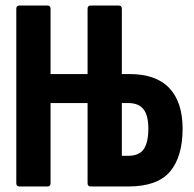

<svg xmlns="http://www.w3.org/2000/svg" viewBox="-20 -675 702 695"><path d="M50 0Q39 0 39 -12V-643Q39 -655 50 -655H152Q163 -655 163 -643V-407H297V-643Q297 -655 308 -655H410Q421 -655 421 -643V-407H448Q545 -407 593 -356Q641 -305 641 -209Q641 -108 595.5 -54Q550 0 444 0H308Q297 0 297 -12V-302H163V-12Q163 0 152 0ZM421 -111H444Q484 -111 500.5 -135.5Q517 -160 517 -209Q517 -257 499.5 -279.5Q482 -302 444 -302H421Z"/></svg>

Font: Sofia Sans Extra Condensed ExtraBold
Style: Regular
Weight: 800
Designer: Botio Nikoltchev, Ani Petrova
Foundry: lettersoup
Version: Version 4.101; ttfautohint (v1.8.4.7-5d5b)